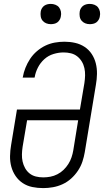

<svg xmlns="http://www.w3.org/2000/svg" viewBox="-20 -957 540 985"><path d="M202 8Q173 8 146 2.5Q119 -3 97 -17.5Q75 -32 60 -54Q45 -76 38 -102Q31 -128 31.5 -156Q32 -184 37 -213L67 -395H390L413 -531Q416 -551 416.5 -570Q417 -589 413 -607.5Q409 -626 399.5 -641.5Q390 -657 376 -668Q362 -679 344 -683.5Q326 -688 306 -688Q281 -688 254.5 -680Q228 -672 207.5 -653.5Q187 -635 174.5 -610.5Q162 -586 158 -561L157 -559H96L97 -561Q101 -585 110.5 -609Q120 -633 134.5 -655Q149 -677 169.5 -694.5Q190 -712 213 -723Q236 -734 261 -738.5Q286 -743 311 -743Q339 -743 365.5 -737Q392 -731 414 -716.5Q436 -702 450.5 -680Q465 -658 471.5 -632Q478 -606 477.5 -578Q477 -550 472 -522L415 -177Q411 -153 403 -128.5Q395 -104 380 -81.5Q365 -59 345 -41Q325 -23 301 -12Q277 -1 251.5 3.5Q226 8 202 8ZM202 -47Q220 -47 238.5 -50.5Q257 -54 274.5 -63Q292 -72 306 -85.5Q320 -99 330.5 -115.5Q341 -132 347 -150Q353 -168 356 -186L381 -340H119L96 -204Q93 -184 92.5 -165Q92 -146 96 -128Q100 -110 109 -94Q118 -78 132 -67Q146 -56 164 -51.5Q182 -47 202 -47ZM441 -833Q428 -833 417 -837.5Q406 -842 398.5 -851Q391 -860 389 -872.5Q387 -885 389 -898Q390 -906 395 -914.5Q400 -923 407.5 -928Q415 -933 423.5 -935Q432 -937 440 -937Q453 -937 464.5 -932.5Q476 -928 483 -919Q490 -910 492.5 -897.5Q495 -885 492 -872Q491 -864 486 -855.5Q481 -847 474 -842Q467 -837 458 -835Q449 -833 441 -833ZM241 -833Q228 -833 217 -837.5Q206 -842 198.5 -851Q191 -860 189 -872.5Q187 -885 189 -898Q190 -906 195 -914.5Q200 -923 207.5 -928Q215 -933 223.5 -935Q232 -937 240 -937Q253 -937 264.5 -932.5Q276 -928 283 -919Q290 -910 292.5 -897.5Q295 -885 292 -872Q291 -864 286 -855.5Q281 -847 274 -842Q267 -837 258 -835Q249 -833 241 -833Z"/></svg>

Font: Iosevka Light
Style: Italic
Weight: 300
Italic angle: -9°
Monospace: yes
Designer: Belleve Invis
Foundry: Belleve Invis
Version: Version 32.5.0; ttfautohint (v1.8.4)